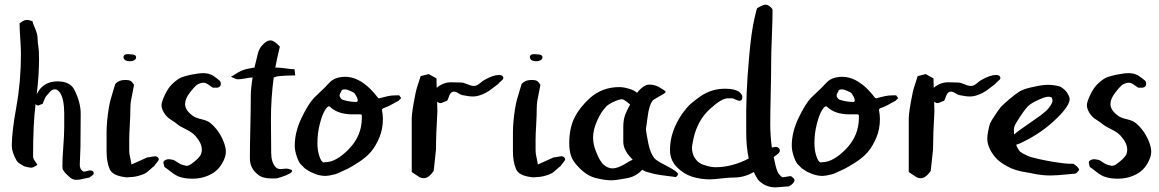

<svg xmlns="http://www.w3.org/2000/svg" viewBox="-20 -769 4945 819"><path d="M63.5 -669.9Q66.4 -671.9 74.7 -677.2Q83 -682.6 89.8 -683.6Q96.7 -683.6 99.6 -683.6Q102.5 -683.6 108.4 -681.6Q114.3 -679.7 118.2 -678.7Q121.1 -668 127.4 -653.3Q133.8 -638.7 137.2 -626.5Q140.6 -614.3 140.6 -600.6Q140.6 -587.9 143.6 -571.3Q146.5 -554.7 146.5 -516.6Q146.5 -449.2 136.7 -367.2Q163.1 -421.9 225.6 -421.9Q281.2 -421.9 298.8 -382.8Q324.2 -331.1 324.2 -284.2Q324.2 -256.8 323.7 -213.4Q323.2 -169.9 323.2 -142.6Q323.2 -127 321.8 -104.5Q320.3 -82 320.3 -66.4Q320.3 -46.9 333 -39.1Q335 -35.2 347.2 -38.6Q359.4 -42 362.3 -42Q379.9 -42 379.9 -30.3Q379.9 -26.4 377 -23.4Q374 -20.5 368.7 -17.1Q363.3 -13.7 361.3 -11.7Q353.5 -10.7 342.3 -7.8Q331.1 -4.9 322.3 -3.4Q313.5 -2 303.7 -2Q288.1 -2 273.4 -16.6Q272.5 -17.6 265.6 -23.9Q258.8 -30.3 257.3 -32.2Q255.9 -34.2 252 -39.6Q248 -44.9 247.1 -49.3Q246.1 -53.7 246.1 -59.6Q246.1 -91.8 250 -142.6Q253.9 -193.4 253.9 -226.6V-287.1Q253.9 -315.4 249 -339.8Q240.2 -379.9 218.8 -387.7Q218.8 -387.7 211.9 -387.7Q208 -387.7 204.6 -386.2Q201.2 -384.8 197.8 -381.8Q194.3 -378.9 192.4 -376.5Q190.4 -374 186.5 -369.6Q182.6 -365.2 180.7 -363.3Q175.8 -358.4 172.9 -352.5Q169.9 -346.7 167 -338.9Q164.1 -331.1 162.1 -326.2Q158.2 -325.2 152.8 -322.8Q147.5 -320.3 145 -319.3Q142.6 -318.4 136.7 -320.3Q133.8 -322.3 131.8 -325.2Q121.1 -242.2 121.1 -103.5Q121.1 -95.7 124 -89.8Q127 -84 132.3 -77.1Q137.7 -70.3 139.6 -65.4Q136.7 -64.5 128.4 -59.1Q120.1 -53.7 114.3 -53.7Q107.4 -53.7 96.7 -56.2Q85.9 -58.6 83 -59.6Q79.1 -62.5 71.8 -66.4Q64.5 -70.3 59.6 -74.2Q54.7 -78.1 50.8 -84Q30.3 -120.1 30.3 -147.5Q30.3 -206.1 49.8 -313.5Q69.3 -420.9 69.3 -539.1Q69.3 -564.5 66.4 -604.5Q63.5 -644.5 63.5 -669.9Z M551.8 -407.2Q549.8 -393.6 545.4 -374Q541 -354.5 538.6 -338.9Q536.1 -323.2 536.1 -305.7Q536.1 -278.3 533.7 -236.3Q531.2 -194.3 531.2 -172.9V-130.9Q531.2 -119.1 532.7 -109.9Q534.2 -100.6 537.1 -88.4Q540 -76.2 541 -67.4Q552.7 -72.3 574.7 -82.5Q596.7 -92.8 608.4 -97.7Q614.3 -97.7 625.5 -100.1Q636.7 -102.5 640.6 -102.5Q649.4 -102.5 654.3 -96.7Q657.2 -93.8 657.2 -89.8Q657.2 -85 648.4 -74.7Q639.6 -64.5 637.7 -60.5Q630.9 -55.7 622.1 -47.4Q613.3 -39.1 606 -33.7Q598.6 -28.3 587.9 -24.4Q558.6 -13.7 536.1 -13.7Q534.2 -13.7 530.3 -13.2Q526.4 -12.7 523.9 -12.7Q521.5 -12.7 517.6 -12.7Q513.7 -12.7 510.7 -13.7Q460 -20.5 448.2 -46.9Q434.6 -77.1 434.6 -124V-176.8V-185.5V-203.1Q434.6 -250 444.3 -309.6Q447.3 -328.1 451.7 -343.8Q456.1 -359.4 461.9 -378.4Q467.8 -397.5 471.7 -411.1Q487.3 -427.7 510.7 -427.7H515.6H519.5Q530.3 -427.7 536.6 -424.3Q543 -420.9 551.8 -407.2ZM506.8 -526.4Q507.8 -538.1 525.4 -538.1Q528.3 -538.1 532.7 -537.6Q537.1 -537.1 539.1 -537.1Q560.5 -537.1 560.5 -524.4Q560.5 -516.6 552.7 -512.2Q544.9 -507.8 536.1 -507.8Q506.8 -507.8 506.8 -526.4Z M918 -400.4Q914.1 -396.5 909.2 -395.5Q904.3 -394.5 899.9 -395Q895.5 -395.5 889.6 -394.5Q884.8 -396.5 871.6 -406.2Q858.4 -416 849.6 -416H843.8Q826.2 -413.1 815.4 -403.3Q804.7 -393.6 790 -374Q769.5 -347.7 769.5 -325.2Q769.5 -297.9 804.7 -273.4Q816.4 -265.6 841.8 -259.8Q867.2 -253.9 879.9 -242.2Q917 -210 935.5 -160.2Q943.4 -138.7 943.4 -122.1Q943.4 -107.4 937.5 -92.8Q919.9 -47.9 882.8 -27.3Q845.7 -6.8 800.8 -6.8Q770.5 -6.8 749 -13.7Q731.4 -18.6 710 -35.6Q688.5 -52.7 681.6 -56.6Q680.7 -59.6 679.7 -63.5Q678.7 -67.4 678.2 -69.3Q677.7 -71.3 677.2 -74.2Q676.8 -77.1 677.7 -79.6Q678.7 -82 681.6 -84Q690.4 -89.8 699.2 -89.8Q702.1 -89.8 705.6 -89.4Q709 -88.9 713.4 -87.9Q717.8 -86.9 719.7 -86.9Q726.6 -84 734.9 -78.1Q743.2 -72.3 750.5 -68.8Q757.8 -65.4 767.6 -63.5Q769.5 -63.5 771.5 -62.5Q773.4 -61.5 774.4 -61.5Q787.1 -61.5 800.8 -73.2Q803.7 -75.2 812 -82Q820.3 -88.9 822.8 -91.8Q825.2 -94.7 830.6 -100.6Q835.9 -106.4 837.9 -112.3Q839.8 -118.2 840.8 -125V-132.8Q840.8 -158.2 812.5 -190.4Q798.8 -205.1 773.4 -217.3Q748 -229.5 736.3 -239.3Q729.5 -245.1 717.3 -252.9Q705.1 -260.7 698.7 -265.6Q692.4 -270.5 685.5 -279.3Q678.7 -288.1 673.8 -298.8Q668.9 -310.5 668.9 -320.3Q668.9 -334 683.6 -365.2Q698.2 -396.5 719.7 -415.5Q741.2 -434.6 756.3 -439.9Q771.5 -445.3 793.9 -450.2Q827.1 -457 848.6 -457Q854.5 -457 859.9 -456.1Q865.2 -455.1 868.7 -454.6Q872.1 -454.1 877.4 -451.7Q882.8 -449.2 884.8 -448.7Q886.7 -448.2 892.6 -443.8Q898.4 -439.5 899.9 -438.5Q901.4 -437.5 908.2 -432.1Q915 -426.8 916 -425.8Q920.9 -421.9 921.9 -414.1Q922.9 -406.2 918 -400.4Z M964.8 -441.4Q974.6 -446.3 986.3 -454.1Q998 -461.9 1008.8 -466.8Q1019.5 -471.7 1032.2 -474.6Q1034.2 -474.6 1046.9 -477.5Q1059.6 -480.5 1065.4 -480.5Q1068.4 -493.2 1080.1 -541Q1085.9 -565.4 1105.5 -583Q1120.1 -596.7 1133.8 -596.7Q1149.4 -596.7 1173.8 -570.3Q1159.2 -509.8 1154.3 -480.5H1164.1Q1177.7 -480.5 1199.7 -477.1Q1221.7 -473.6 1236.3 -473.6Q1236.3 -468.8 1237.8 -460.9Q1239.3 -453.1 1239.3 -447.3Q1214.8 -447.3 1197.3 -446.3Q1179.7 -445.3 1170.9 -444.3Q1162.1 -443.4 1157.7 -441.9Q1153.3 -440.4 1150.9 -439.5Q1148.4 -438.5 1147.5 -438.5Q1135.7 -349.6 1135.7 -258.8Q1135.7 -238.3 1136.2 -196.3Q1136.7 -154.3 1136.7 -132.8V-119.1Q1136.7 -77.1 1155.3 -56.6Q1163.1 -47.9 1176.8 -47.9Q1180.7 -47.9 1189 -48.8Q1197.3 -49.8 1202.1 -49.8Q1203.1 -49.8 1205.6 -49.3Q1208 -48.8 1210 -48.8Q1211.9 -47.9 1215.3 -46.9Q1218.8 -45.9 1221.2 -45.4Q1223.6 -44.9 1225.1 -43Q1226.6 -41 1225.6 -39.1Q1224.6 -35.2 1221.7 -32.7Q1218.8 -30.3 1215.8 -28.8Q1212.9 -27.3 1208.5 -25.4Q1204.1 -23.4 1201.2 -21.5Q1197.3 -20.5 1180.7 -14.2Q1164.1 -7.8 1152.3 -7.8H1136.7Q1099.6 -7.8 1080.1 -24.4Q1045.9 -50.8 1045.9 -93.8Q1045.9 -144.5 1047.9 -226.6Q1049.8 -308.6 1049.8 -360.4Q1049.8 -391.6 1057.6 -438.5Q1045.9 -438.5 1026.9 -434.6Q1007.8 -430.7 995.1 -430.7Q990.2 -430.7 985.4 -432.6Q980.5 -434.6 974.6 -437.5Q968.8 -440.4 964.8 -441.4Z M1334 -158.2Q1334 -126 1342.8 -101.1Q1351.6 -76.2 1361.3 -76.2Q1362.3 -76.2 1364.3 -76.7Q1366.2 -77.1 1367.2 -77.1Q1414.1 -77.1 1468.8 -133.8Q1523.4 -190.4 1523.4 -265.6V-276.4Q1523.4 -281.2 1516.6 -281.2H1484.4Q1420.9 -281.2 1387.7 -313.5Q1386.7 -315.4 1382.8 -315.4Q1376 -315.4 1364.7 -296.4Q1353.5 -277.3 1343.8 -238.8Q1334 -200.2 1334 -158.2ZM1435.5 -377.9Q1428.7 -369.1 1428.7 -362.3Q1428.7 -354.5 1436.5 -346.7Q1439.5 -342.8 1460.4 -338.4Q1481.4 -334 1499 -334Q1505.9 -334 1505.9 -340.8Q1505.9 -351.6 1492.2 -371.1Q1490.2 -374 1475.1 -380.9Q1460 -387.7 1452.1 -387.7H1450.2Q1435.5 -387.7 1435.5 -377.9ZM1668 -362.3H1682.6L1691.4 -350.6L1679.7 -338.9Q1672.9 -335.9 1663.1 -330.1Q1653.3 -324.2 1643.6 -319.3Q1633.8 -314.5 1628.4 -312.5Q1623 -310.5 1618.2 -308.6Q1613.3 -306.6 1611.3 -304.7Q1609.4 -302.7 1609.4 -299.8Q1613.3 -279.3 1613.3 -260.7Q1613.3 -217.8 1597.7 -181.2Q1582 -144.5 1562.5 -121.6Q1543 -98.6 1510.7 -77.6Q1478.5 -56.6 1460.4 -47.9Q1442.4 -39.1 1415 -27.3Q1414.1 -27.3 1408.2 -25.4Q1380.9 -18.6 1369.1 -18.6Q1346.7 -18.6 1324.7 -26.9Q1302.7 -35.2 1292 -43L1280.3 -50.8L1261.7 -69.3Q1253.9 -78.1 1245.6 -102.5Q1237.3 -127 1237.3 -148.4Q1237.3 -205.1 1266.1 -265.6Q1294.9 -326.2 1320.3 -352.5Q1341.8 -373 1341.8 -373Q1348.6 -379.9 1354 -384.8Q1359.4 -389.6 1361.8 -392.1Q1364.3 -394.5 1365.2 -395.5Q1366.2 -396.5 1367.7 -397.9Q1369.1 -399.4 1374 -404.8Q1378.9 -410.2 1388.7 -419.9Q1412.1 -441.4 1453.1 -441.4Q1507.8 -441.4 1561.5 -387.7Q1570.3 -378.9 1577.6 -370.1Q1585 -361.3 1587.4 -357.9Q1589.8 -354.5 1592.3 -352.1Q1594.7 -349.6 1597.7 -349.6Q1598.6 -349.6 1608.4 -352.5Q1618.2 -355.5 1634.3 -358.9Q1650.4 -362.3 1668 -362.3Z M1736.3 -35.2Q1736.3 -35.2 1736.3 -262.7Q1736.3 -292 1752.9 -373Q1755.9 -388.7 1763.7 -411.1Q1771.5 -433.6 1774.4 -444.3Q1795.9 -449.2 1808.6 -453.1Q1829.1 -441.4 1841.8 -434.6Q1842.8 -418 1842.8 -394.5Q1870.1 -418 1905.3 -418Q1911.1 -418 1924.8 -417.5Q1938.5 -417 1946.3 -417Q1957 -417 1973.6 -409.7Q1990.2 -402.3 2002 -402.3Q2013.7 -402.3 2027.3 -414.1Q2041 -425.8 2045.9 -427.7Q2083 -449.2 2108.4 -449.2Q2122.1 -449.2 2126 -441.4Q2127 -439.5 2127 -435.5Q2127 -430.7 2117.2 -422.9Q2107.4 -415 2105.5 -411.1Q2099.6 -407.2 2082.5 -393.6Q2065.4 -379.9 2051.8 -373Q2021.5 -357.4 1998 -357.4Q1979.5 -357.4 1952.1 -363.3Q1946.3 -364.3 1935.5 -371.1Q1924.8 -377.9 1918.9 -377.9Q1912.1 -377.9 1912.1 -377.9Q1904.3 -375 1900.4 -369.1Q1896.5 -363.3 1893.6 -353.5Q1890.6 -343.8 1886.7 -338.9Q1881.8 -337.9 1872.6 -333.5Q1863.3 -329.1 1858.4 -329.1Q1854.5 -329.1 1849.6 -332Q1845.7 -334 1844.7 -335Q1844.7 -327.1 1845.2 -313Q1845.7 -298.8 1845.7 -293Q1839.8 -195.3 1839.8 -131.8Q1834 -76.2 1830.1 -40Q1808.6 -8.8 1787.1 -8.8Q1777.3 -8.8 1769.5 -13.2Q1761.7 -17.6 1752.4 -24.4Q1743.2 -31.2 1736.3 -35.2Z M2285.2 -407.2Q2283.2 -393.6 2278.8 -374Q2274.4 -354.5 2272 -338.9Q2269.5 -323.2 2269.5 -305.7Q2269.5 -278.3 2267.1 -236.3Q2264.6 -194.3 2264.6 -172.9V-130.9Q2264.6 -119.1 2266.1 -109.9Q2267.6 -100.6 2270.5 -88.4Q2273.4 -76.2 2274.4 -67.4Q2286.1 -72.3 2308.1 -82.5Q2330.1 -92.8 2341.8 -97.7Q2347.7 -97.7 2358.9 -100.1Q2370.1 -102.5 2374 -102.5Q2382.8 -102.5 2387.7 -96.7Q2390.6 -93.8 2390.6 -89.8Q2390.6 -85 2381.8 -74.7Q2373 -64.5 2371.1 -60.5Q2364.3 -55.7 2355.5 -47.4Q2346.7 -39.1 2339.4 -33.7Q2332 -28.3 2321.3 -24.4Q2292 -13.7 2269.5 -13.7Q2267.6 -13.7 2263.7 -13.2Q2259.8 -12.7 2257.3 -12.7Q2254.9 -12.7 2251 -12.7Q2247.1 -12.7 2244.1 -13.7Q2193.4 -20.5 2181.6 -46.9Q2168 -77.1 2168 -124V-176.8V-185.5V-203.1Q2168 -250 2177.7 -309.6Q2180.7 -328.1 2185.1 -343.8Q2189.5 -359.4 2195.3 -378.4Q2201.2 -397.5 2205.1 -411.1Q2220.7 -427.7 2244.1 -427.7H2249H2252.9Q2263.7 -427.7 2270 -424.3Q2276.4 -420.9 2285.2 -407.2ZM2240.2 -526.4Q2241.2 -538.1 2258.8 -538.1Q2261.7 -538.1 2266.1 -537.6Q2270.5 -537.1 2272.5 -537.1Q2293.9 -537.1 2293.9 -524.4Q2293.9 -516.6 2286.1 -512.2Q2278.3 -507.8 2269.5 -507.8Q2240.2 -507.8 2240.2 -526.4Z M2697.3 -373Q2725.6 -408.2 2750 -408.2Q2777.3 -408.2 2800.8 -391.6Q2802.7 -390.6 2807.1 -387.7Q2811.5 -384.8 2813.5 -383.8L2820.3 -377L2813.5 -370.1Q2768.6 -344.7 2765.6 -341.8Q2748 -320.3 2742.2 -267.6Q2740.2 -253.9 2738.8 -243.2Q2737.3 -232.4 2736.8 -229Q2736.3 -225.6 2735.8 -223.1Q2735.4 -220.7 2735.4 -217.8Q2735.4 -208 2746.1 -154.3Q2754.9 -112.3 2774.4 -90.8Q2788.1 -79.1 2818.4 -64Q2848.6 -48.8 2861.3 -39.1Q2872.1 -30.3 2872.1 -28.3Q2872.1 -28.3 2871.6 -26.9Q2871.1 -25.4 2871.1 -23.4V-21.5L2863.3 -13.7Q2852.5 -15.6 2814.9 -20Q2777.3 -24.4 2752 -32.2Q2730.5 -37.1 2719.7 -44.9Q2692.4 -15.6 2654.3 -8.8Q2608.4 0 2586.9 0Q2561.5 0 2529.3 -7.8Q2487.3 -15.6 2451.2 -52.7Q2423.8 -80.1 2416 -103.5Q2408.2 -127 2408.2 -158.2Q2408.2 -221.7 2430.2 -266.1Q2452.1 -310.5 2496.1 -350.6Q2548.8 -397.5 2622.1 -397.5Q2642.6 -397.5 2668.9 -388.7Q2688.5 -381.8 2697.3 -373ZM2563.5 -311.5Q2543.9 -292 2526.9 -253.4Q2509.8 -214.8 2509.8 -182.6Q2509.8 -154.3 2521.5 -124.5Q2533.2 -94.7 2541.5 -83Q2549.8 -71.3 2553.7 -67.4Q2572.3 -50.8 2592.8 -50.8Q2617.2 -50.8 2655.3 -75.2Q2664.1 -81.1 2678.7 -87.9Q2663.1 -104.5 2656.7 -113.3Q2650.4 -122.1 2644.5 -135.7Q2638.7 -149.4 2638.7 -165V-225.6Q2638.7 -252 2644 -271Q2649.4 -290 2668 -323.2Q2641.6 -345.7 2632.8 -345.7Q2628.9 -345.7 2619.6 -343.3Q2610.4 -340.8 2593.8 -333Q2577.1 -325.2 2565.4 -314.5Z M3073.2 -390.6Q3093.8 -390.6 3108.4 -387.2Q3123 -383.8 3130.4 -378.9Q3137.7 -374 3141.6 -368.2Q3145.5 -362.3 3146 -359.9Q3146.5 -357.4 3146.5 -355.5Q3146.5 -338.9 3133.8 -338.9Q3128.9 -338.9 3118.2 -344.2Q3107.4 -349.6 3103.5 -349.6H3084Q3057.6 -349.6 3006.8 -302.7Q2956.1 -255.9 2938.5 -179.7Q2931.6 -145.5 2931.6 -140.6Q2931.6 -112.3 2945.3 -92.8Q2959 -73.2 2979.5 -66.4Q3000 -59.6 3011.7 -57.6Q3023.4 -55.7 3032.2 -55.7Q3102.5 -55.7 3173.8 -92.8Q3163.1 -142.6 3163.1 -205.1V-298.8Q3163.1 -316.4 3165 -373Q3167 -429.7 3175.8 -530.3Q3184.6 -630.9 3198.2 -690.4Q3208 -733.4 3210 -734.4Q3211.9 -735.4 3215.8 -737.3Q3219.7 -739.3 3220.7 -740.2Q3236.3 -749 3246.1 -749Q3252.9 -749 3260.3 -744.1Q3267.6 -739.3 3271.5 -734.4Q3275.4 -729.5 3275.4 -728.5Q3275.4 -683.6 3272.5 -614.3Q3269.5 -544.9 3269.5 -501Q3269.5 -449.2 3267.6 -369.1Q3265.6 -289.1 3265.6 -238.3Q3265.6 -192.4 3272.5 -139.6Q3288.1 -142.6 3288.1 -142.6Q3295.9 -142.6 3301.3 -137.7Q3306.6 -132.8 3306.6 -126Q3306.6 -117.2 3290 -106.4Q3286.1 -104.5 3280.3 -98.6Q3289.1 -54.7 3295.9 -38.6Q3302.7 -22.5 3317.4 -12.7Q3318.4 -12.7 3320.8 -13.2Q3323.2 -13.7 3325.2 -13.7Q3328.1 -13.7 3337.4 -15.6Q3346.7 -17.6 3353.5 -17.6Q3354.5 -17.6 3357.9 -15.1Q3361.3 -12.7 3365.2 -8.3Q3369.1 -3.9 3369.1 0Q3369.1 5.9 3362.8 12.7Q3356.4 19.5 3349.6 23.4L3342.8 26.4Q3331.1 26.4 3314 28.3Q3296.9 30.3 3289.1 30.3Q3260.7 30.3 3240.2 18.6Q3219.7 6.8 3211.9 -4.9Q3204.1 -16.6 3195.3 -35.2Q3155.3 -11.7 3110.4 -11.7Q3089.8 -11.7 3056.6 -7.8Q3023.4 -3.9 3007.8 -3.9Q2969.7 -3.9 2933.1 -15.1Q2896.5 -26.4 2867.2 -56.2Q2837.9 -85.9 2837.9 -129.9Q2837.9 -209 2891.6 -286.1Q2909.2 -310.5 2925.3 -325.2Q2941.4 -339.8 2969.7 -359.4Q3015.6 -390.6 3073.2 -390.6Z M3454.1 -158.2Q3454.1 -126 3462.9 -101.1Q3471.7 -76.2 3481.4 -76.2Q3482.4 -76.2 3484.4 -76.7Q3486.3 -77.1 3487.3 -77.1Q3534.2 -77.1 3588.9 -133.8Q3643.6 -190.4 3643.6 -265.6V-276.4Q3643.6 -281.2 3636.7 -281.2H3604.5Q3541 -281.2 3507.8 -313.5Q3506.8 -315.4 3502.9 -315.4Q3496.1 -315.4 3484.9 -296.4Q3473.6 -277.3 3463.9 -238.8Q3454.1 -200.2 3454.1 -158.2ZM3555.7 -377.9Q3548.8 -369.1 3548.8 -362.3Q3548.8 -354.5 3556.6 -346.7Q3559.6 -342.8 3580.6 -338.4Q3601.6 -334 3619.1 -334Q3626 -334 3626 -340.8Q3626 -351.6 3612.3 -371.1Q3610.4 -374 3595.2 -380.9Q3580.1 -387.7 3572.3 -387.7H3570.3Q3555.7 -387.7 3555.7 -377.9ZM3788.1 -362.3H3802.7L3811.5 -350.6L3799.8 -338.9Q3793 -335.9 3783.2 -330.1Q3773.4 -324.2 3763.7 -319.3Q3753.9 -314.5 3748.5 -312.5Q3743.2 -310.5 3738.3 -308.6Q3733.4 -306.6 3731.4 -304.7Q3729.5 -302.7 3729.5 -299.8Q3733.4 -279.3 3733.4 -260.7Q3733.4 -217.8 3717.8 -181.2Q3702.1 -144.5 3682.6 -121.6Q3663.1 -98.6 3630.9 -77.6Q3598.6 -56.6 3580.6 -47.9Q3562.5 -39.1 3535.2 -27.3Q3534.2 -27.3 3528.3 -25.4Q3501 -18.6 3489.3 -18.6Q3466.8 -18.6 3444.8 -26.9Q3422.9 -35.2 3412.1 -43L3400.4 -50.8L3381.8 -69.3Q3374 -78.1 3365.7 -102.5Q3357.4 -127 3357.4 -148.4Q3357.4 -205.1 3386.2 -265.6Q3415 -326.2 3440.4 -352.5Q3461.9 -373 3461.9 -373Q3468.8 -379.9 3474.1 -384.8Q3479.5 -389.6 3481.9 -392.1Q3484.4 -394.5 3485.4 -395.5Q3486.3 -396.5 3487.8 -397.9Q3489.3 -399.4 3494.1 -404.8Q3499 -410.2 3508.8 -419.9Q3532.2 -441.4 3573.2 -441.4Q3627.9 -441.4 3681.6 -387.7Q3690.4 -378.9 3697.8 -370.1Q3705.1 -361.3 3707.5 -357.9Q3710 -354.5 3712.4 -352.1Q3714.8 -349.6 3717.8 -349.6Q3718.8 -349.6 3728.5 -352.5Q3738.3 -355.5 3754.4 -358.9Q3770.5 -362.3 3788.1 -362.3Z M3856.4 -35.2Q3856.4 -35.2 3856.4 -262.7Q3856.4 -292 3873 -373Q3876 -388.7 3883.8 -411.1Q3891.6 -433.6 3894.5 -444.3Q3916 -449.2 3928.7 -453.1Q3949.2 -441.4 3961.9 -434.6Q3962.9 -418 3962.9 -394.5Q3990.2 -418 4025.4 -418Q4031.2 -418 4044.9 -417.5Q4058.6 -417 4066.4 -417Q4077.1 -417 4093.8 -409.7Q4110.4 -402.3 4122.1 -402.3Q4133.8 -402.3 4147.5 -414.1Q4161.1 -425.8 4166 -427.7Q4203.1 -449.2 4228.5 -449.2Q4242.2 -449.2 4246.1 -441.4Q4247.1 -439.5 4247.1 -435.5Q4247.1 -430.7 4237.3 -422.9Q4227.5 -415 4225.6 -411.1Q4219.7 -407.2 4202.6 -393.6Q4185.5 -379.9 4171.9 -373Q4141.6 -357.4 4118.2 -357.4Q4099.6 -357.4 4072.3 -363.3Q4066.4 -364.3 4055.7 -371.1Q4044.9 -377.9 4039.1 -377.9Q4032.2 -377.9 4032.2 -377.9Q4024.4 -375 4020.5 -369.1Q4016.6 -363.3 4013.7 -353.5Q4010.7 -343.8 4006.8 -338.9Q4002 -337.9 3992.7 -333.5Q3983.4 -329.1 3978.5 -329.1Q3974.6 -329.1 3969.7 -332Q3965.8 -334 3964.8 -335Q3964.8 -327.1 3965.3 -313Q3965.8 -298.8 3965.8 -293Q3960 -195.3 3960 -131.8Q3954.1 -76.2 3950.2 -40Q3928.7 -8.8 3907.2 -8.8Q3897.5 -8.8 3889.6 -13.2Q3881.8 -17.6 3872.6 -24.4Q3863.3 -31.2 3856.4 -35.2Z M4304.7 -215.8Q4304.7 -212.9 4305.2 -206.5Q4305.7 -200.2 4305.7 -195.3Q4326.2 -212.9 4374.5 -245.6Q4422.9 -278.3 4443.4 -296.9Q4458 -311.5 4466.8 -329.1Q4469.7 -334 4469.7 -339.8Q4469.7 -345.7 4465.8 -353.5Q4460 -356.4 4452.1 -356.4Q4444.3 -356.4 4429.7 -351.6Q4383.8 -334 4364.3 -315.4Q4343.8 -293 4315.4 -246.1Q4304.7 -228.5 4304.7 -215.8ZM4573.2 -32.2Q4568.4 -27.3 4553.7 -27.3Q4553.7 -27.3 4534.2 -25.4Q4487.3 -20.5 4460.9 -20.5Q4426.8 -20.5 4392.6 -27.3Q4385.7 -29.3 4374.5 -31.2Q4363.3 -33.2 4361.3 -33.2Q4305.7 -42 4276.4 -59.6Q4248 -75.2 4233.4 -89.8Q4213.9 -109.4 4203.1 -131.8Q4191.4 -155.3 4191.4 -176.8Q4191.4 -190.4 4194.3 -205.1Q4199.2 -232.4 4203.1 -242.2Q4207 -252 4226.6 -281.2Q4242.2 -304.7 4250 -313.5Q4257.8 -322.3 4284.2 -344.7Q4311.5 -368.2 4327.6 -377.9Q4343.8 -387.7 4367.2 -393.6Q4421.9 -407.2 4449.2 -407.2Q4471.7 -407.2 4496.1 -401.4Q4508.8 -398.4 4525.4 -381.8Q4532.2 -375 4537.6 -363.3Q4543 -351.6 4543 -347.7Q4543 -319.3 4492.2 -268.6Q4427.7 -204.1 4342.8 -163.1Q4330.1 -156.2 4314.5 -151.4Q4321.3 -133.8 4331.1 -122.1Q4339.8 -115.2 4363.3 -104.5Q4377.9 -97.7 4416.5 -89.4Q4455.1 -81.1 4484.9 -76.7Q4514.6 -72.3 4517.6 -72.3Q4533.2 -70.3 4559.6 -70.3Q4563.5 -66.4 4567.4 -64Q4571.3 -61.5 4573.2 -59.6Q4583 -49.8 4583 -45.9Q4583 -42 4573.2 -32.2Z M4865.2 -400.4Q4861.3 -396.5 4856.4 -395.5Q4851.6 -394.5 4847.2 -395Q4842.8 -395.5 4836.9 -394.5Q4832 -396.5 4818.8 -406.2Q4805.7 -416 4796.9 -416H4791Q4773.4 -413.1 4762.7 -403.3Q4752 -393.6 4737.3 -374Q4716.8 -347.7 4716.8 -325.2Q4716.8 -297.9 4752 -273.4Q4763.7 -265.6 4789.1 -259.8Q4814.5 -253.9 4827.1 -242.2Q4864.3 -210 4882.8 -160.2Q4890.6 -138.7 4890.6 -122.1Q4890.6 -107.4 4884.8 -92.8Q4867.2 -47.9 4830.1 -27.3Q4793 -6.8 4748 -6.8Q4717.8 -6.8 4696.3 -13.7Q4678.7 -18.6 4657.2 -35.6Q4635.7 -52.7 4628.9 -56.6Q4627.9 -59.6 4627 -63.5Q4626 -67.4 4625.5 -69.3Q4625 -71.3 4624.5 -74.2Q4624 -77.1 4625 -79.6Q4626 -82 4628.9 -84Q4637.7 -89.8 4646.5 -89.8Q4649.4 -89.8 4652.8 -89.4Q4656.2 -88.9 4660.6 -87.9Q4665 -86.9 4667 -86.9Q4673.8 -84 4682.1 -78.1Q4690.4 -72.3 4697.8 -68.8Q4705.1 -65.4 4714.8 -63.5Q4716.8 -63.5 4718.8 -62.5Q4720.7 -61.5 4721.7 -61.5Q4734.4 -61.5 4748 -73.2Q4751 -75.2 4759.3 -82Q4767.6 -88.9 4770 -91.8Q4772.5 -94.7 4777.8 -100.6Q4783.2 -106.4 4785.2 -112.3Q4787.1 -118.2 4788.1 -125V-132.8Q4788.1 -158.2 4759.8 -190.4Q4746.1 -205.1 4720.7 -217.3Q4695.3 -229.5 4683.6 -239.3Q4676.8 -245.1 4664.6 -252.9Q4652.3 -260.7 4646 -265.6Q4639.6 -270.5 4632.8 -279.3Q4626 -288.1 4621.1 -298.8Q4616.2 -310.5 4616.2 -320.3Q4616.2 -334 4630.9 -365.2Q4645.5 -396.5 4667 -415.5Q4688.5 -434.6 4703.6 -439.9Q4718.8 -445.3 4741.2 -450.2Q4774.4 -457 4795.9 -457Q4801.8 -457 4807.1 -456.1Q4812.5 -455.1 4815.9 -454.6Q4819.3 -454.1 4824.7 -451.7Q4830.1 -449.2 4832 -448.7Q4834 -448.2 4839.8 -443.8Q4845.7 -439.5 4847.2 -438.5Q4848.6 -437.5 4855.5 -432.1Q4862.3 -426.8 4863.3 -425.8Q4868.2 -421.9 4869.1 -414.1Q4870.1 -406.2 4865.2 -400.4Z"/></svg>

Font: Shelly2023
Style: Regular
Weight: 400
Version: Version 0.2